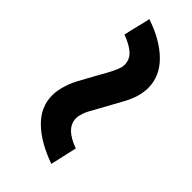

<svg xmlns="http://www.w3.org/2000/svg" viewBox="-12 -687 633 633"><g transform="rotate(-45 304.0 -370.5)"><path d="M308 -441Q329 -430 349 -418.5Q369 -407 386.5 -397.5Q404 -388 418.5 -382Q433 -376 443 -376Q468 -376 484.5 -394Q501 -412 514 -447Q538 -442 561 -436Q584 -430 608 -425Q583 -351 541 -309Q499 -267 445 -267Q405 -267 360.5 -291Q316 -315 266 -343Q246 -355 231.5 -360Q217 -365 206 -365Q160 -365 135 -295Q112 -300 88.5 -305.5Q65 -311 42 -316Q68 -390 109 -432Q150 -474 204 -474Q226 -474 253.5 -465.5Q281 -457 308 -441Z"/></g></svg>

Font: Rosa Sans
Style: Bold Italic
Weight: 700
Italic angle: -12°
Designer: Pentagram / MCKL
Foundry: Pentagram / MCKL
Version: Version 1.005;September 16, 2019;FontCreator 11.5.0.2425 64-